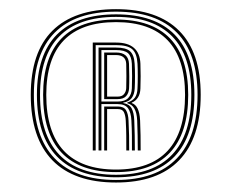

<svg xmlns="http://www.w3.org/2000/svg" viewBox="-20 -892 500 415"><path d="M230.8 -497.5Q140 -497.5 93.2 -545.6Q46.5 -593.8 46.5 -687Q46.5 -778.8 93.2 -825.5Q140 -872.2 230.8 -872.2Q320.8 -872.2 367.2 -825.5Q413.8 -778.8 413.8 -687Q413.8 -593.8 367.2 -545.6Q320.8 -497.5 230.8 -497.5ZM230.8 -503Q317.5 -503 362.2 -549.6Q407 -596.2 407 -687Q407 -776 362.4 -821.4Q317.8 -866.8 230.8 -866.8Q143.2 -866.8 98.2 -821.4Q53.2 -776 53.2 -687Q53.2 -596.2 98.2 -549.6Q143.2 -503 230.8 -503ZM230.8 -508.8Q146.5 -508.8 103.1 -553.8Q59.8 -598.8 59.8 -687Q59.8 -773.8 103.1 -817.4Q146.5 -861 230.8 -861Q314.5 -861 357.4 -817.2Q400.2 -773.5 400.2 -687Q400.2 -599 357.4 -553.9Q314.5 -508.8 230.8 -508.8ZM230.8 -514.2Q311 -514.2 352.2 -557.9Q393.5 -601.5 393.5 -687Q393.5 -770.8 352.4 -813.1Q311.2 -855.5 230.8 -855.5Q149.5 -855.5 108 -813.2Q66.5 -771 66.5 -687Q66.5 -601.2 108 -557.8Q149.5 -514.2 230.8 -514.2ZM230.8 -520Q153 -520 113.1 -562Q73.2 -604 73.2 -687Q73.2 -768.2 113 -809Q152.8 -849.8 230.8 -849.8Q308 -849.8 347.4 -809Q386.8 -768.2 386.8 -687Q386.8 -604 347.2 -562Q307.8 -520 230.8 -520ZM230.8 -525.5Q304.8 -525.5 342.4 -566.1Q380 -606.8 380 -687Q380 -765.5 342.4 -804.9Q304.8 -844.2 230.8 -844.2Q156 -844.2 118 -804.9Q80 -765.5 80 -687Q80 -606.5 118 -566Q156 -525.5 230.8 -525.5ZM180.5 -566.8V-800H230.8Q281.8 -800 283.5 -754.2Q284 -742.8 284 -727.2Q284 -711.8 283.5 -701Q283.2 -689.2 278.2 -681.4Q273.2 -673.5 264.8 -670.2V-669.2Q281.2 -664 282.8 -631.8Q283.5 -612 283.8 -599.4Q284 -586.8 284 -566.8H277.8Q277.8 -586.5 277.5 -599.2Q277.2 -612 276.5 -631.8Q275 -664.5 255.2 -668.8V-670.5Q266.5 -673.8 271.6 -681Q276.8 -688.2 277.2 -701Q277.8 -711.8 277.8 -727.6Q277.8 -743.5 277.2 -754.2Q276 -776.5 265.9 -785.5Q255.8 -794.5 230.8 -794.5H186.8V-566.8ZM205.2 -566.8V-661.8H234.8Q247.5 -661.8 252.4 -653.8Q257.2 -645.8 257.8 -631.5Q258.8 -612.2 259 -599.4Q259.2 -586.5 259.2 -566.8H253Q253 -586.5 252.9 -599.2Q252.8 -612 251.8 -631.5Q251.2 -642.2 248 -649.2Q244.8 -656.2 235 -656.2H211.5V-566.8ZM193 -566.8V-789.2H230.8Q252.2 -789.2 261.1 -781.2Q270 -773.2 271 -754.2Q271.8 -743.2 271.8 -727.5Q271.8 -711.8 271.2 -701Q270.5 -687.8 264.6 -680Q258.8 -672.2 246.5 -670.2V-669.2Q259.5 -667 264.5 -657.8Q269.5 -648.5 270.2 -631.8Q271 -612 271.2 -599.2Q271.5 -586.5 271.5 -566.8H265.2Q265.2 -586.5 265.1 -599.4Q265 -612.2 264 -631.8Q263.2 -648.8 256.8 -657.9Q250.2 -667 234.5 -667H199.2V-566.8ZM199.2 -672.5H234.5Q249.8 -672.5 257.1 -680.1Q264.5 -687.8 265 -701Q265.5 -711.8 265.5 -727.4Q265.5 -743 265 -754.2Q264.2 -770.2 256.8 -777Q249.2 -783.8 230.8 -783.8H199.2ZM205.2 -677.8V-778.5H230.8Q257.8 -778.5 258.8 -754.2Q259.2 -743 259.4 -727.4Q259.5 -711.8 259 -701.2Q258.5 -690.8 252.6 -684.2Q246.8 -677.8 234.5 -677.8ZM211.5 -683.2H234.5Q243.8 -683.2 248.1 -688.6Q252.5 -694 252.8 -701.2Q253.2 -711.8 253.2 -727.2Q253.2 -742.8 252.8 -754.2Q251.8 -773 230.8 -773H211.5Z"/></svg>

Font: Big Shoulders Inline Text Thin
Style: Bold
Weight: 700
Version: Version 2.002